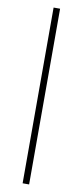

<svg xmlns="http://www.w3.org/2000/svg" viewBox="-104 -857 438 1019"><g transform="rotate(10 115.5 -347.5)"><path d="M98 -821H133V126H98Z"/></g></svg>

Font: TypoPRO Montserrat
Style: Regular
Weight: 275
Designer: Julieta Ulanovsky
Foundry: Julieta Ulanovsky
Version: Version 6.001